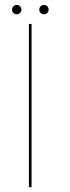

<svg xmlns="http://www.w3.org/2000/svg" viewBox="-20 -774 290 794"><path d="M99.5 0V-675H110.5V0ZM161.5 -715Q153.5 -715 148 -720.5Q142.5 -726 142.5 -734Q142.5 -742.5 148 -748Q153.5 -753.5 161.5 -753.5Q170 -753.5 175.5 -748Q181 -742.5 181 -734Q181 -726 175.5 -720.5Q170 -715 161.5 -715ZM49 -715Q41 -715 35.5 -720.5Q30 -726 30 -734Q30 -742.5 35.5 -748Q41 -753.5 49 -753.5Q57.5 -753.5 63 -748Q68.5 -742.5 68.5 -734Q68.5 -726 63 -720.5Q57.5 -715 49 -715Z"/></svg>

Font: Anybody ExtraExpanded Thin
Style: Regular
Weight: 100
Width: 8
Designer: Tyler Finck
Foundry: Etcetera Type Company
Version: Version 1.010; ttfautohint (v1.8.3) -l 8 -r 50 -G 200 -x 14 